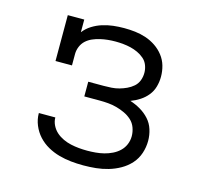

<svg xmlns="http://www.w3.org/2000/svg" viewBox="-85 -631 770 732"><g transform="rotate(15 300.0 -265.0)"><path d="M303 8Q278 8 254 5.5Q230 3 206.5 -3.5Q183 -10 161.5 -22Q140 -34 123.5 -52Q107 -70 97.5 -93Q88 -116 88 -140Q88 -140 88 -140.5Q88 -141 88 -141H153Q153 -141 153 -141Q153 -141 153 -141Q153 -125 160.5 -110Q168 -95 180 -84.5Q192 -74 207 -67Q222 -60 238 -56.5Q254 -53 270 -51.5Q286 -50 303 -50Q319 -50 336 -51.5Q353 -53 369 -57Q385 -61 400.5 -68.5Q416 -76 428 -87.5Q440 -99 446.5 -114.5Q453 -130 453 -147Q453 -164 447 -180.5Q441 -197 428.5 -208.5Q416 -220 400 -227.5Q384 -235 367.5 -239.5Q351 -244 334 -245.5Q317 -247 300 -247H239V-305H300Q315 -305 330.5 -306Q346 -307 360.5 -311Q375 -315 389 -321.5Q403 -328 414.5 -338Q426 -348 431.5 -362.5Q437 -377 437 -393Q437 -408 431.5 -422.5Q426 -437 414.5 -447Q403 -457 389 -463.5Q375 -470 360.5 -473.5Q346 -477 330.5 -478.5Q315 -480 300 -480Q285 -480 270 -478.5Q255 -477 240 -473.5Q225 -470 211 -464Q197 -458 186 -448Q175 -438 169 -423.5Q163 -409 163 -394V-349H98V-530H163V-480Q176 -497 194.5 -508.5Q213 -520 233.5 -526.5Q254 -533 275.5 -535.5Q297 -538 319 -538Q341 -538 362.5 -535.5Q384 -533 405 -526Q426 -519 444.5 -506.5Q463 -494 476.5 -476.5Q490 -459 496 -438Q502 -417 502 -395Q502 -375 496.5 -355.5Q491 -336 478.5 -320.5Q466 -305 449 -294Q432 -283 413 -276Q435 -269 454.5 -257.5Q474 -246 489 -229.5Q504 -213 511 -191Q518 -169 518 -146Q518 -121 510 -97Q502 -73 485.5 -54.5Q469 -36 447 -23.5Q425 -11 401 -4Q377 3 352.5 5.5Q328 8 303 8Z"/></g></svg>

Font: Iosevka Slab Light Extended
Style: Regular
Weight: 300
Width: 7
Monospace: yes
Designer: Belleve Invis
Foundry: Belleve Invis
Version: Version 11.1.0; ttfautohint (v1.8.3)